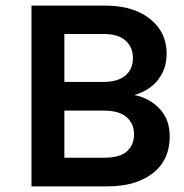

<svg xmlns="http://www.w3.org/2000/svg" viewBox="-20 -669 662 689"><path d="M93 0V-649H355Q463 -649 522 -598Q578 -551 578 -477Q578 -422 547.5 -383Q517 -344 462 -328Q517 -317 553 -278.5Q589 -240 589 -180Q589 -60 470 -16Q425 0 356 0ZM211 -103H353Q410 -103 435.5 -126Q461 -149 461 -187Q461 -225 434.5 -248.5Q408 -272 353 -272H211ZM211 -375H350Q403 -375 430 -398Q457 -421 457 -460.5Q457 -500 430.5 -523.5Q404 -547 351 -547H211Z"/></svg>

Font: Karmilla
Style: Bold
Weight: 700
Designer: Jonathan Pinhorn
Version: Version 1.000